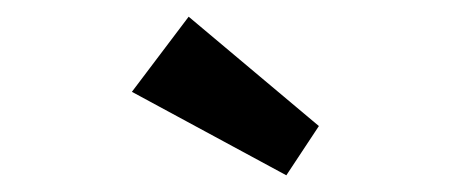

<svg xmlns="http://www.w3.org/2000/svg" viewBox="-20 -808 540 230"><path d="M323 -598 138 -698 206 -788 362 -657Z"/></svg>

Font: Lexend Deca Medium
Style: Regular
Weight: 500
Designer: Bonnie Shaver-Troup, Thomas Jockin
Foundry: Lexend
Version: Version 1.008; ttfautohint (v1.8.4.7-5d5b)